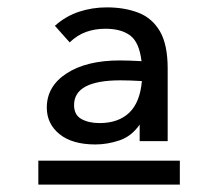

<svg xmlns="http://www.w3.org/2000/svg" viewBox="-20 -650 590 521"><path d="M239 -258Q176 -258 141.5 -286Q107 -314 107 -358Q107 -416 161 -451Q215 -486 305 -486Q317 -486 332 -485.5Q347 -485 364 -484Q358 -535 333.5 -553.5Q309 -572 266 -572Q238 -572 214 -563.5Q190 -555 169 -535L129 -580Q158 -606 194 -618Q230 -630 270 -630Q318 -630 355.5 -615.5Q393 -601 414 -565Q435 -529 435 -464V-267H359V-312Q337 -280 304 -269Q271 -258 239 -258ZM181 -365Q181 -338 201 -327Q221 -316 250 -316Q301 -316 330.5 -344Q360 -372 365 -430Q332 -432 307 -432Q181 -432 181 -365ZM84 -214H468V-149H84Z"/></svg>

Font: Inconsolata SemiExpanded Medium
Style: Regular
Weight: 500
Width: 6
Monospace: yes
Designer: Raph Levien, Cyreal, Brenton Simpson
Foundry: Raph Levien, Cyreal, Google
Version: Version 3.001; ttfautohint (v1.8.2.53-6de2)